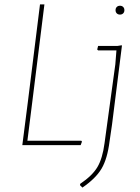

<svg xmlns="http://www.w3.org/2000/svg" viewBox="-20 -657 634 869"><path d="M351 -16 345 0H81L106 -195L161 -637H181L126 -195L104 -20H348ZM532 -451 487 -93 476 -18Q466 62 439.5 106.5Q413 151 353 192L342 181L343 175Q398 138 421 99Q444 60 453 -8L502 -366L507 -429H424L420 -433L424 -449H511L530 -452ZM543 -611Q543 -602 537.5 -596.5Q532 -591 523 -591Q514 -591 508.5 -596.5Q503 -602 503 -611Q503 -620 508.5 -625.5Q514 -631 523 -631Q532 -631 537.5 -625.5Q543 -620 543 -611Z"/></svg>

Font: Luna Sans Thin
Style: Italic
Weight: 250
Italic angle: -7°
Designer: Juan Pablo del Peral
Foundry: Huerta Tipografica
Version: Version 2.001; ttfautohint (v1.5)